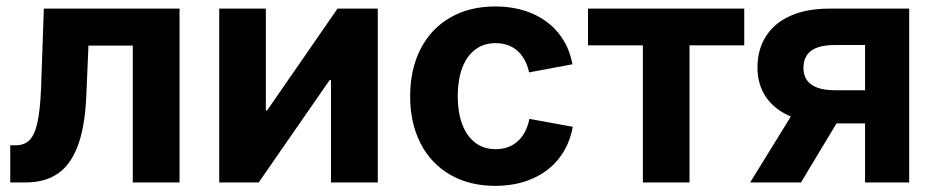

<svg xmlns="http://www.w3.org/2000/svg" viewBox="-20 -573 2938 603"><path d="M12.2 -116.7H29.3Q56.2 -116.7 72.5 -132.8Q88.9 -148.9 97.4 -187.5Q106 -226.1 108.9 -294.4L117.7 -545.9H543.9V0H397V-429.7H257.8L251 -270Q246.6 -173.3 223.9 -113.8Q201.2 -54.2 160.6 -27.1Q120.1 0 60.5 0H12.2Z M1019.5 0V-321.3H1015.1L792.5 0H668.5V-545.9H814.9V-226.1H818.8L1040 -545.9H1166.5V0Z M1268.1 -270.5Q1268.1 -354.5 1300.5 -418.5Q1333 -482.4 1393.6 -517.6Q1454.1 -552.7 1535.2 -552.7Q1599.6 -552.7 1650.9 -530.8Q1702.1 -508.8 1734.9 -467.8Q1767.6 -426.8 1777.8 -371.1L1641.6 -345.7Q1632.3 -389.2 1605.2 -413.3Q1578.1 -437.5 1536.6 -437.5Q1498.5 -437.5 1471.7 -416.7Q1444.8 -396 1431.2 -358.4Q1417.5 -320.8 1417.5 -271Q1417.5 -221.7 1431.2 -184.1Q1444.8 -146.5 1471.7 -125.5Q1498.5 -104.5 1536.6 -104.5Q1578.6 -104.5 1606.2 -129.6Q1633.8 -154.8 1642.6 -199.7L1778.8 -174.8Q1768.6 -117.7 1735.8 -75.9Q1703.1 -34.2 1651.6 -11.7Q1600.1 10.7 1535.2 10.7Q1454.1 10.7 1393.6 -24.4Q1333 -59.6 1300.5 -123.3Q1268.1 -187 1268.1 -270.5Z M1999 -430.7H1826.7V-545.9H2317.4V-430.7H2145.5V0H1999Z M2696.8 0V-431.6H2602.5Q2551.8 -431.6 2527.6 -413.6Q2503.4 -395.5 2503.4 -359.9Q2503.4 -325.2 2528.1 -307.4Q2552.7 -289.6 2604 -289.6H2754.9V-185.5H2587.9Q2515.6 -185.5 2464.1 -207Q2412.6 -228.5 2385.7 -268.1Q2358.9 -307.6 2358.9 -361.3Q2358.9 -417 2385.3 -458.7Q2411.6 -500.5 2462.2 -523.2Q2512.7 -545.9 2584 -545.9H2835.4V0ZM2335.9 0 2490.2 -250H2646L2495.6 0Z"/></svg>

Font: Inter RS Variable
Style: Regular
Weight: 400
Designer: Rasmus Andersson (customised by Maria Ramos and Noel Pretorius)
Foundry: rsms
Version: Version 3.001;Glyphs 3.2.3 (3260)